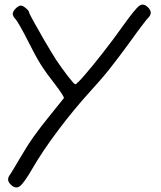

<svg xmlns="http://www.w3.org/2000/svg" viewBox="-20 -493 699 832"><path d="M26.9 307.1Q15.6 296.4 15.1 285.6Q15.1 285.6 15.1 284.2Q15.1 274.4 23.9 263.2Q27.3 257.8 39.6 237.8Q51.8 217.8 65.4 194.3Q96.2 141.1 125.5 99.6Q154.8 58.1 202.6 -0.5Q223.6 -25.9 239.3 -45.9Q255.4 -65.4 256.8 -67.9Q258.3 -70.3 248 -86.4Q237.8 -102.5 221.2 -124Q180.2 -176.3 156.7 -213.4Q133.3 -251 99.6 -318.4Q83.5 -350.6 68.4 -377Q53.2 -403.8 47.9 -409.2Q42.5 -414.6 38.6 -421.4Q35.2 -428.2 35.2 -432.6Q35.2 -442.9 47.9 -456.1Q60.5 -468.8 70.8 -468.8Q79.1 -468.8 92.8 -457Q106.4 -445.3 106.4 -438.5Q106.4 -435.1 125.5 -400.4Q144.5 -365.7 168 -325.2Q183.6 -298.3 198.7 -273.4Q213.4 -249 223.1 -233.9Q247.1 -197.8 274.4 -162.6Q301.3 -127.9 306.2 -127.9Q309.6 -127.9 321.3 -139.6Q333 -151.4 350.1 -171.4Q382.3 -208.5 426.8 -265.6Q471.7 -322.8 510.3 -377.4Q564.5 -453.6 583 -467.3Q590.3 -473.1 598.1 -473.1Q609.4 -473.1 621.6 -460.9Q633.3 -449.2 633.3 -437.5Q633.3 -426.3 620.6 -414.1Q615.2 -408.7 595.7 -382.8Q575.7 -356.9 553.7 -325.7Q532.7 -296.9 515.6 -273.9Q498 -250.5 482.9 -230.5Q455.1 -193.8 430.7 -164.6Q406.2 -135.7 375.5 -102.1Q298.3 -17.1 231.4 72.3Q164.6 161.1 121.1 236.3Q84.5 299.8 65.9 314Q58.6 319.3 50.3 319.3Q39.1 319.3 26.9 307.1Z"/></svg>

Font: Casuwalt
Style: Regular
Weight: 400
Designer: Walter E Stewart
Version: 0.1